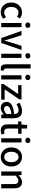

<svg xmlns="http://www.w3.org/2000/svg" viewBox="2158 -2996 850 5207"><g transform="rotate(90 2583.5 -392.0)"><path d="M124 -62Q48 -141 48 -274Q48 -407 130 -488Q206 -564 320 -564Q409 -564 481 -501L424 -426Q376 -469 325 -469Q256 -469 212 -415Q167 -361 167 -274Q167 -187 210 -134Q253 -81 322 -81Q383 -81 442 -131L489 -55Q413 13 311 13Q196 13 124 -62Z M604 -550H718V0H604ZM609 -672Q588 -691 588 -721Q588 -751 609 -770Q629 -789 661 -789Q693 -789 714 -770Q735 -751 735 -721Q735 -691 714 -672Q693 -653 661 -653Q629 -653 609 -672Z M817 -550H935L1029 -254L1077 -90H1081L1129 -254L1223 -550H1335L1145 0H1012Z M1436 -550H1550V0H1436ZM1441 -672Q1420 -691 1420 -721Q1420 -751 1441 -770Q1461 -789 1493 -789Q1525 -789 1546 -770Q1567 -751 1567 -721Q1567 -691 1546 -672Q1525 -653 1493 -653Q1461 -653 1441 -672Z M1723 -129V-797H1837V-123Q1837 -81 1865 -81Q1874 -81 1884 -83L1899 4Q1874 13 1837 13Q1723 13 1723 -129Z M2021 -550H2135V0H2021ZM2026 -672Q2005 -691 2005 -721Q2005 -751 2026 -770Q2046 -789 2078 -789Q2110 -789 2131 -770Q2152 -751 2152 -721Q2152 -691 2131 -672Q2110 -653 2078 -653Q2046 -653 2026 -672Z M2258 -62 2529 -458H2288V-550H2674V-489L2403 -92H2683V0H2258Z M2788 -30Q2743 -74 2743 -146Q2743 -234 2822 -283Q2900 -331 3072 -350Q3070 -470 2967 -470Q2896 -470 2808 -414L2765 -492Q2879 -564 2987 -564Q3187 -564 3187 -331V0H3093L3083 -63H3080Q2992 13 2905 13Q2833 13 2788 -30ZM3072 -142V-277Q2854 -250 2854 -154Q2854 -78 2940 -78Q3002 -78 3072 -142Z M3351 -180V-458H3271V-544L3356 -550L3369 -702H3466V-550H3609V-458H3466V-179Q3466 -79 3546 -79Q3575 -79 3605 -92L3626 -7Q3564 13 3518 13Q3351 13 3351 -180Z M3729 -550H3843V0H3729ZM3734 -672Q3713 -691 3713 -721Q3713 -751 3734 -770Q3754 -789 3786 -789Q3818 -789 3839 -770Q3860 -751 3860 -721Q3860 -691 3839 -672Q3818 -653 3786 -653Q3754 -653 3734 -672Z M4056 -62Q3977 -143 3977 -274Q3977 -407 4056 -488Q4129 -564 4236 -564Q4343 -564 4417 -488Q4495 -407 4495 -274Q4495 -143 4417 -62Q4343 13 4236 13Q4129 13 4056 -62ZM4339 -134Q4377 -186 4377 -274Q4377 -362 4339 -415Q4301 -469 4236 -469Q4172 -469 4134 -415Q4096 -362 4096 -274Q4096 -187 4134 -134Q4172 -81 4236 -81Q4301 -81 4339 -134Z M4630 -550H4724L4733 -474H4736Q4830 -564 4918 -564Q5087 -564 5087 -346V0H4972V-332Q4972 -403 4950 -434Q4928 -465 4879 -465Q4819 -465 4744 -390V0H4630Z"/></g></svg>

Font: Noto Sans S Chinese Medium
Style: Regular
Weight: 500
Designer: Ryoko NISHIZUKA  (kana & ideographs); Paul D. Hunt (Latin, Greek & Cyrillic); Wenlong ZHANG  (bopomofo); Sandoll Communi
Foundry: Adobe Systems Incorporated
Version: Version 1.000;PS 1;hotconv 1.0.78;makeotf.lib2.5.61930